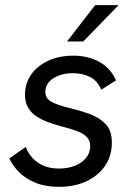

<svg xmlns="http://www.w3.org/2000/svg" viewBox="-20 -717 515 745"><path d="M209 8Q157 8 118.5 -7.5Q80 -23 54.5 -48.5Q29 -74 16 -102L80 -147Q94 -109 127 -86Q160 -63 210 -63Q243 -63 270 -73.5Q297 -84 313.5 -104Q330 -124 330 -150Q330 -171 317.5 -184.5Q305 -198 281 -207.5Q257 -217 221 -226Q195 -233 169.5 -242Q144 -251 123 -264.5Q102 -278 89.5 -298.5Q77 -319 77 -349Q77 -394 101 -428Q125 -462 167.5 -481.5Q210 -501 265 -501Q322 -501 366 -476.5Q410 -452 430 -405L373 -369Q358 -404 329 -418.5Q300 -433 262 -433Q219 -433 187.5 -413.5Q156 -394 156 -360Q156 -336 178 -323Q200 -310 249 -298Q288 -289 326 -275.5Q364 -262 389 -236.5Q414 -211 414 -164Q414 -112 387.5 -73.5Q361 -35 315 -13.5Q269 8 209 8ZM240 -556 349 -697H440L303 -556Z"/></svg>

Font: Hanken Grotesk
Style: Italic
Weight: 400
Italic angle: -8°
Designer: Alfredo Marco Pradil
Foundry: Hanken Design Co.
Version: Version 3.013